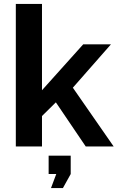

<svg xmlns="http://www.w3.org/2000/svg" viewBox="-20 -750 602 983"><path d="M419 0H562L353 -301L548 -523H406L195 -288V-730H61V0H195V-156L266 -226ZM241 213H302L342 141V47H229V141H268Z"/></svg>

Font: FIGSv2-sans-serif
Style: Bold
Weight: 700
Designer: Matt McInerney, Pablo Impallari, Rodrigo Fuenzalida,Mirko Velimirovic
Foundry: Matt McInerney, Pablo Impallari, Rodrigo Fuenzalida
Version: Version 4.021;hotconv 1.0.109;makeotfexe 2.5.65596